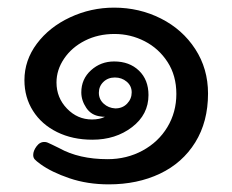

<svg xmlns="http://www.w3.org/2000/svg" viewBox="-20 -488 609 503"><path d="M525 -243Q525 -169 491.5 -115Q458 -61 399 -33Q340 -5 265 -5Q209 -5 162 -21Q115 -37 86 -58Q75 -66 71 -70.5Q67 -75 67 -82Q67 -93 76 -105Q85 -117 98 -116Q103 -116 115.5 -109.5Q128 -103 135 -100Q187 -71 262 -71Q312 -71 353.5 -93.5Q395 -116 418.5 -155Q442 -194 442 -242Q442 -290 419 -325.5Q396 -361 359 -380Q322 -399 280 -399Q237 -399 202.5 -381.5Q168 -364 148 -334.5Q128 -305 128 -272Q128 -232 155.5 -203.5Q183 -175 221 -175Q241 -175 255 -182Q248 -182 243 -183Q219 -186 206 -205.5Q193 -225 193 -246Q193 -281 218.5 -304Q244 -327 279 -327Q319 -327 344 -303Q369 -279 369 -239Q369 -188 326 -155Q283 -122 222 -122Q170 -122 129.5 -142Q89 -162 66.5 -197.5Q44 -233 44 -278Q44 -330 76.5 -373.5Q109 -417 163.5 -442.5Q218 -468 279 -468Q345 -468 401.5 -439.5Q458 -411 491.5 -359.5Q525 -308 525 -243ZM282 -204Q301 -204 313 -216.5Q325 -229 325 -246Q325 -263 312 -274Q299 -285 281 -285Q263 -285 251 -273.5Q239 -262 239 -245Q239 -228 251.5 -216.5Q264 -205 282 -204Z"/></svg>

Font: Mali Medium
Style: Regular
Weight: 500
Version: Version 1.000; ttfautohint (v1.6)